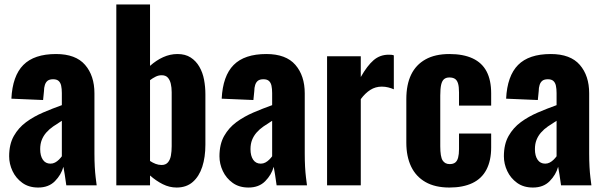

<svg xmlns="http://www.w3.org/2000/svg" viewBox="-20 -830 2705 860"><path d="M151 10Q109 10 80 -11Q51 -32 36 -64Q21 -96 21 -130Q21 -184 42 -221Q63 -258 97 -283Q131 -308 173 -326Q215 -344 257 -359V-413Q257 -432 254 -446Q251 -460 242.5 -467.5Q234 -475 218 -475Q202 -475 193.5 -468.5Q185 -462 181 -449.5Q177 -437 177 -422L173 -382L31 -388Q36 -490 84.5 -539Q133 -588 231 -588Q319 -588 361 -539.5Q403 -491 403 -412V-143Q403 -109 404.5 -82.5Q406 -56 408.5 -35.5Q411 -15 413 0H277Q274 -22 270 -48Q266 -74 264 -83Q254 -47 226 -18.5Q198 10 151 10ZM206 -97Q217 -97 226.5 -102Q236 -107 244 -115Q252 -123 257 -130V-289Q236 -276 218 -263.5Q200 -251 187 -236Q174 -221 167 -203Q160 -185 160 -162Q160 -132 172 -114.5Q184 -97 206 -97Z M771 10Q739 10 709 -5Q679 -20 652 -44V0H501V-810H652V-535Q680 -560 711 -574Q742 -588 775 -588Q810 -588 834 -572.5Q858 -557 873 -531Q888 -505 894 -473Q900 -441 900 -408V-182Q900 -126 886 -83Q872 -40 843.5 -15Q815 10 771 10ZM704 -91Q722 -91 732 -102.5Q742 -114 745.5 -133Q749 -152 749 -175V-417Q749 -438 745 -455Q741 -472 731.5 -482.5Q722 -493 704 -493Q690 -493 677 -486.5Q664 -480 652 -471V-109Q664 -101 677 -96Q690 -91 704 -91Z M1093 10Q1051 10 1022 -11Q993 -32 978 -64Q963 -96 963 -130Q963 -184 984 -221Q1005 -258 1039 -283Q1073 -308 1115 -326Q1157 -344 1199 -359V-413Q1199 -432 1196 -446Q1193 -460 1184.5 -467.5Q1176 -475 1160 -475Q1144 -475 1135.5 -468.5Q1127 -462 1123 -449.5Q1119 -437 1119 -422L1115 -382L973 -388Q978 -490 1026.5 -539Q1075 -588 1173 -588Q1261 -588 1303 -539.5Q1345 -491 1345 -412V-143Q1345 -109 1346.5 -82.5Q1348 -56 1350.5 -35.5Q1353 -15 1355 0H1219Q1216 -22 1212 -48Q1208 -74 1206 -83Q1196 -47 1168 -18.5Q1140 10 1093 10ZM1148 -97Q1159 -97 1168.5 -102Q1178 -107 1186 -115Q1194 -123 1199 -130V-289Q1178 -276 1160 -263.5Q1142 -251 1129 -236Q1116 -221 1109 -203Q1102 -185 1102 -162Q1102 -132 1114 -114.5Q1126 -97 1148 -97Z M1445 0V-578H1596V-485Q1625 -536 1653.5 -560.5Q1682 -585 1721 -585Q1728 -585 1733.5 -584.5Q1739 -584 1744 -582V-430Q1733 -435 1719 -438.5Q1705 -442 1690 -442Q1662 -442 1639 -427.5Q1616 -413 1596 -386V0Z M1993 10Q1929 10 1886 -14.5Q1843 -39 1821.5 -84Q1800 -129 1800 -191V-386Q1800 -451 1821.5 -495.5Q1843 -540 1886 -564Q1929 -588 1993 -588Q2055 -588 2097 -568.5Q2139 -549 2159.5 -510Q2180 -471 2180 -412V-357H2036V-416Q2036 -442 2031.5 -456.5Q2027 -471 2017.5 -477Q2008 -483 1993 -483Q1978 -483 1969 -475.5Q1960 -468 1956 -450.5Q1952 -433 1952 -402V-175Q1952 -128 1962.5 -111.5Q1973 -95 1994 -95Q2010 -95 2019 -102Q2028 -109 2032 -124Q2036 -139 2036 -162V-232H2180V-169Q2180 -111 2159 -70.5Q2138 -30 2096 -10Q2054 10 1993 10Z M2367 10Q2325 10 2296 -11Q2267 -32 2252 -64Q2237 -96 2237 -130Q2237 -184 2258 -221Q2279 -258 2313 -283Q2347 -308 2389 -326Q2431 -344 2473 -359V-413Q2473 -432 2470 -446Q2467 -460 2458.5 -467.5Q2450 -475 2434 -475Q2418 -475 2409.5 -468.5Q2401 -462 2397 -449.5Q2393 -437 2393 -422L2389 -382L2247 -388Q2252 -490 2300.5 -539Q2349 -588 2447 -588Q2535 -588 2577 -539.5Q2619 -491 2619 -412V-143Q2619 -109 2620.5 -82.5Q2622 -56 2624.5 -35.5Q2627 -15 2629 0H2493Q2490 -22 2486 -48Q2482 -74 2480 -83Q2470 -47 2442 -18.5Q2414 10 2367 10ZM2422 -97Q2433 -97 2442.5 -102Q2452 -107 2460 -115Q2468 -123 2473 -130V-289Q2452 -276 2434 -263.5Q2416 -251 2403 -236Q2390 -221 2383 -203Q2376 -185 2376 -162Q2376 -132 2388 -114.5Q2400 -97 2422 -97Z"/></svg>

Font: Oswald SemiBold
Style: Regular
Weight: 600
Designer: Vernon Adams
Foundry: Vernon Adams
Version: Version 4.103;gftools[0.9.33.dev8+g029e19f]